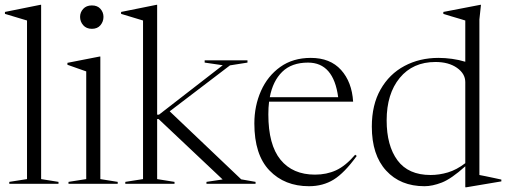

<svg xmlns="http://www.w3.org/2000/svg" viewBox="-22 -762 2098 796"><path d="M148.5 -19.5 220.5 -8V0H16.5V-8L90 -19.5V-677Q80 -680 54 -687.8Q28 -695.5 -1.5 -704.5V-712.5L145 -742H148.5Z M359 -642.5Q336 -642.5 323 -657.5Q310 -672.5 310 -692Q310 -711 323 -725.2Q336 -739.5 359 -739.5Q382 -739.5 394.5 -725.2Q407 -711 407 -692Q407 -672.5 394.5 -657.5Q382 -642.5 359 -642.5ZM394 -527.5V-19.5L466 -8V0H262V-8L335.5 -19.5V-466Q327 -469 303.5 -477.2Q280 -485.5 257.5 -493.5V-501.5L390.5 -527.5Z M629.5 -19.5 701.5 -8V0H497.5V-8L571 -19.5V-677Q561.5 -680 535.2 -687.8Q509 -695.5 480 -704.5V-712.5L626.5 -742H629.5V-286.5H637L901.5 -491.5L826.5 -502.5V-512H1004V-502.5L931.5 -491L681.5 -300.5L978 -18.5L1037.5 -8V0H834V-8L901 -18L635.5 -268.5H629.5Z M1266.5 -522Q1347 -522 1392 -472Q1437 -422 1442 -340.5H1093.5Q1090.5 -316 1090.5 -288Q1090.5 -161.5 1141 -99.8Q1191.5 -38 1284 -38Q1332 -38 1371.2 -56Q1410.5 -74 1450.5 -120.5L1457 -115.5Q1406 -45 1361.5 -17.5Q1317 10 1259 10Q1158 10 1095.2 -55.2Q1032.5 -120.5 1032.5 -250Q1032.5 -323 1060 -385Q1087.5 -447 1140 -484.5Q1192.5 -522 1266.5 -522ZM1255 -502.5Q1187 -502.5 1148 -464.2Q1109 -426 1096.5 -359H1380Q1361 -502.5 1255 -502.5Z M2056.5 -10 1911 14.5H1907V-72.5Q1849 -20.5 1809.8 -5.2Q1770.5 10 1738 10Q1638 10 1578.8 -54.8Q1519.5 -119.5 1519.5 -237Q1519.5 -327.5 1555.8 -391.2Q1592 -455 1654.8 -488.5Q1717.5 -522 1796 -522Q1823.5 -522 1852.2 -518Q1881 -514 1907 -506V-677Q1901 -679 1884.8 -683.8Q1868.5 -688.5 1849.5 -694.2Q1830.5 -700 1816 -704.5V-712.5L1969 -742H1972L1965.5 -681.5V-36.5Q1971.5 -35.5 1989.5 -31.8Q2007.5 -28 2026.8 -24Q2046 -20 2056.5 -17.5ZM1907 -421.5Q1907 -456.5 1872.5 -480.8Q1838 -505 1783.5 -505Q1689.5 -505 1635.2 -439Q1581 -373 1581 -263Q1581 -158 1626 -97.2Q1671 -36.5 1763 -36.5Q1799 -36.5 1835 -47.2Q1871 -58 1907 -85.5Z"/></svg>

Font: Newsreader 72pt Light
Style: Regular
Weight: 300
Designer: Hugues Gentile
Foundry: Production Type
Version: Version 1.003; ttfautohint (v1.8.3)